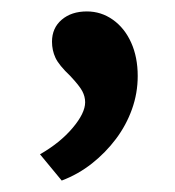

<svg xmlns="http://www.w3.org/2000/svg" viewBox="-20 -137 307 336"><path d="M50 133Q85 113 107 87Q129 61 129 42Q129 32 124 22.5Q119 13 103 -4Q83 -23 77 -36Q71 -49 71 -64Q71 -88 88 -102.5Q105 -117 132 -117Q157 -117 177.5 -102.5Q198 -88 209.5 -62.5Q221 -37 221 -4Q221 26 211 54Q201 82 183 106Q165 130 141 149Q117 168 88 179Z"/></svg>

Font: Mach
Style: Regular
Weight: 400
Version: Version 1.002